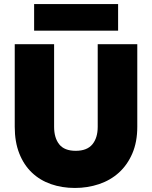

<svg xmlns="http://www.w3.org/2000/svg" viewBox="-20 -924 752 951"><path d="M53 -705H248V-296Q248 -241 273.5 -209Q299 -177 355 -177Q411 -177 437.5 -209Q464 -241 464 -296V-705H660V-296Q660 -221 635.5 -164Q611 -107 569 -69Q527 -31 470.5 -12Q414 7 351 7Q287 7 232.5 -12Q178 -31 138 -69Q98 -107 75.5 -164Q53 -221 53 -296ZM149 -904H565V-772H149Z"/></svg>

Font: SVN-Poppins ExtraBold
Style: Regular
Weight: 800
Designer: Ninad Kale (Devanagari), Jonny Pinhorn (Latin)
Foundry: Indian Type Foundry
Version: Version 3.002 2017; ttfautohint (v1.8.3)